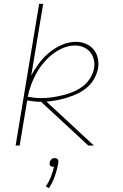

<svg xmlns="http://www.w3.org/2000/svg" viewBox="-20 -755 640 996"><path d="M61 0 183 -735H204L142 -363Q160 -397 183.5 -428Q207 -459 237 -483.5Q267 -508 302.5 -523Q338 -538 375 -538Q401 -538 425 -528Q449 -518 465 -499Q481 -480 487 -454.5Q493 -429 489 -403Q484 -375 470 -349Q456 -323 434 -303.5Q412 -284 385.5 -271Q359 -258 331.5 -249.5Q304 -241 276.5 -235.5Q249 -230 221 -228L467 0H438L367 -66L193 -227Q192 -227 192 -227Q192 -227 192 -227Q174 -227 156 -229Q138 -231 121 -234L82 0ZM193 -246Q221 -246 248.5 -250Q276 -254 303.5 -260.5Q331 -267 358 -278Q385 -289 408.5 -306.5Q432 -324 447.5 -349Q463 -374 468 -402Q472 -424 466.5 -446.5Q461 -469 447.5 -485Q434 -501 413.5 -510Q393 -519 370 -519Q339 -519 308.5 -506.5Q278 -494 252 -473.5Q226 -453 204.5 -427Q183 -401 167.5 -372.5Q152 -344 141 -314Q130 -284 124 -253Q141 -250 158.5 -248Q176 -246 193 -246ZM234 221 218 212Q234 188 244 162.5Q254 137 260 110Q259 110 258 110Q257 110 256 110Q252 110 247.5 109Q243 108 240.5 104.5Q238 101 237.5 96.5Q237 92 238 88Q238 83 240.5 79Q243 75 246.5 71.5Q250 68 254.5 66.5Q259 65 264 65Q268 65 272.5 66.5Q277 68 279.5 71.5Q282 75 282.5 79Q283 83 283 88Q277 123 265.5 156.5Q254 190 234 221Z"/></svg>

Font: Iosevka Curly Thin Extended
Style: Italic
Weight: 100
Width: 7
Italic angle: -9°
Monospace: yes
Designer: Belleve Invis
Foundry: Belleve Invis
Version: Version 11.1.0; ttfautohint (v1.8.3)